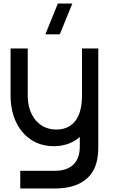

<svg xmlns="http://www.w3.org/2000/svg" viewBox="-20 -815 648 1090"><path d="M40 -270.5C40 -108.5 134 15 284.5 15C345.5 15 395 -4 433 -37.5V13.5C434.5 106.5 382.5 154.5 293.5 154.5H95V255H292.5C418.5 255 508.5 204 531 94.5C536.5 69 538 43.5 538 14.5V-540H445.5V-270.5C445.5 -158.5 402 -79.5 299 -79.5C198.5 -79.5 137.5 -163.5 137.5 -270.5V-540H40ZM237.5 -620H319.5L390.5 -795H308.5Z"/></svg>

Font: Eudonet SemiBold
Style: Regular
Weight: 600
Designer: Mikhail Sharanda
Foundry: Mikhail Sharanda
Version: Version 4.503;Glyphs 3.1.2 (3151)